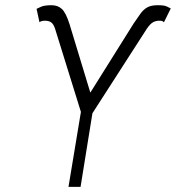

<svg xmlns="http://www.w3.org/2000/svg" viewBox="-20 -732 689 752"><path d="M248.2 0 296.9 -293.7 195.7 -619.3Q189.6 -638.1 180.2 -644.5Q170.8 -650.9 156.2 -650.9Q150.2 -650.9 144.4 -649.7Q138.5 -648.4 134.6 -644.9L123.2 -697.4Q142.8 -707.7 155.2 -709.7Q167.6 -711.6 181.8 -711.6Q206.3 -711.6 222.3 -696.9Q238.3 -682.2 252.8 -636L333.8 -369.3L503.2 -639.6Q518.1 -660.9 529.3 -677.2Q540.5 -693.5 555.8 -702.6Q571 -711.6 597.7 -711.6Q613.3 -711.6 622.9 -709.9Q632.5 -708.1 648.8 -698.9L622.2 -644.9Q618.3 -648.4 614.9 -649.7Q611.5 -650.9 603.3 -650.9Q591.3 -650.9 579.9 -645.1Q568.5 -639.2 555 -619.3L342 -288.4L295.5 0Z"/></svg>

Font: Inter Extra Light  BETA
Style: Italic
Weight: 200
Italic angle: 9.39999°
Designer: Rasmus Andersson
Foundry: rsms
Version: Version 3.011;git-f93a4a705